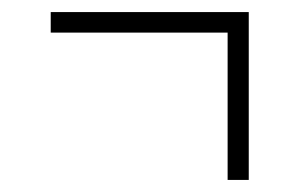

<svg xmlns="http://www.w3.org/2000/svg" viewBox="-20 -401 465 318"><path d="M357 -103V-347H64V-381H392V-103Z"/></svg>

Font: Noto Serif ExtraCondensed ExtraLight
Style: Italic
Weight: 200
Width: 2
Italic angle: -12°
Designer: Monotype Design Team
Foundry: Monotype Imaging Inc.
Version: Version 2.014; ttfautohint (v1.8.4.7-5d5b)